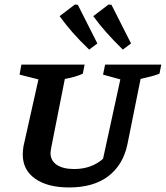

<svg xmlns="http://www.w3.org/2000/svg" viewBox="-20 -814 729 844"><path d="M284 10Q189 10 134.5 -28.5Q80 -67 80 -135Q80 -143 81 -153Q82 -163 83 -170L149 -465L66 -486L74 -530H352L344 -490Q311 -475 265 -467L205 -164Q204 -155 203 -151Q202 -147 202 -142Q202 -108 229.5 -89.5Q257 -71 306 -71Q382 -71 433 -116L509 -465L433 -486L442 -530H689L681 -490Q663 -483 645.5 -478.5Q628 -474 598 -467L540 -179Q521 -89 456 -39.5Q391 10 284 10ZM372 -596Q330 -636 299 -671.5Q268 -707 242 -743L309 -794L322 -793L408 -623ZM520 -596Q479 -636 447.5 -671.5Q416 -707 390 -743L457 -794L470 -793L556 -623Z"/></svg>

Font: Piazzolla SC SemiBold
Style: Italic
Weight: 600
Italic angle: -11.3°
Designer: Juan Pablo del Peral
Foundry: Huerta Tipografica
Version: Version 1.330